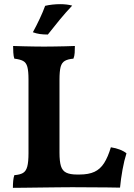

<svg xmlns="http://www.w3.org/2000/svg" viewBox="-20 -900 642 923"><path d="M362 -61Q406 -61 434 -74Q462 -87 480.5 -116Q499 -145 513 -192Q538 -188 557 -180.5Q576 -173 588 -163Q577 -129 569 -84.5Q561 -40 557 2Q532 1 493.5 1Q455 1 411 0.5Q367 0 328 0Q301 0 260 0.5Q219 1 176 1.5Q133 2 96.5 2.5Q60 3 42 3Q42 -15 43.5 -31Q45 -47 49 -58Q76 -60 90.5 -68.5Q105 -77 111 -99Q117 -121 117 -164V-519Q117 -558 111.5 -578.5Q106 -599 91 -607Q76 -615 49 -618Q45 -629 44 -647Q43 -665 43 -679Q69 -678 93 -677.5Q117 -677 141.5 -676.5Q166 -676 192 -676Q215 -676 241.5 -676.5Q268 -677 294 -677.5Q320 -678 340 -679Q340 -662 339 -646Q338 -630 333 -618Q307 -616 292 -607.5Q277 -599 271.5 -578.5Q266 -558 266 -517V-166Q266 -124 273 -101.5Q280 -79 298.5 -70Q317 -61 350 -61ZM210 -734Q188 -734 171 -736.5Q154 -739 138 -745Q155 -776 171 -810Q187 -844 197 -872Q214 -876 232.5 -878Q251 -880 269 -880Q302 -880 327 -873Q295 -839 267 -805Q239 -771 210 -734Z"/></svg>

Font: Vollkorn
Style: Bold
Weight: 700
Designer: Friedrich Althausen
Foundry: Friedrich Althausen
Version: Version 5.000